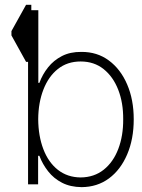

<svg xmlns="http://www.w3.org/2000/svg" viewBox="-20 -770 595 802"><path d="M88.9 -750H110.8V-511.7H88.9L27.8 -622.1V-640.1ZM120.1 -423.8H144.5Q157.2 -459 180.7 -488.5Q204.1 -518.1 238.8 -535.9Q273.4 -553.7 319.8 -553.2Q385.7 -553.7 434.8 -517.3Q483.9 -481 511.2 -417.2Q538.6 -353.5 538.6 -271.5Q538.6 -189 511.2 -125Q483.9 -61 435.3 -24.9Q386.7 11.2 320.8 11.7Q273.9 11.2 239.3 -6.6Q204.6 -24.4 181.2 -54.2Q157.7 -84 144.5 -119.1H120.1ZM494.6 -272Q495.1 -340.3 473.9 -395Q452.6 -449.7 412.8 -481.4Q373 -513.2 316.9 -513.2Q261.2 -513.2 221.9 -481.9Q182.6 -450.7 161.4 -396Q140.1 -341.3 139.6 -272Q140.1 -202.1 161.1 -147Q182.1 -91.8 221.9 -60.5Q261.7 -29.3 316.9 -28.8Q373 -29.3 413.1 -61Q453.1 -92.8 474.1 -147.9Q495.1 -203.1 494.6 -272ZM97.2 -727.5H140.1V-409.7L126.5 -274.4L139.2 -125.5V0H97.2Z"/></svg>

Font: Inter Tight ExtraLight
Style: Regular
Weight: 250
Designer: Rasmus Andersson
Foundry: rsms
Version: Version 3.004